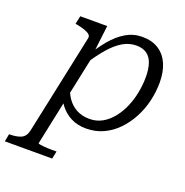

<svg xmlns="http://www.w3.org/2000/svg" viewBox="-208 -671 982 1018"><g transform="rotate(20 283.0 -162.0)"><path d="M-72 223 -64 180H-61Q-22 180 3 169Q28 158 36 124L156 -442Q159 -454 149.5 -462.5Q140 -471 122 -477.5Q104 -484 78 -489L67 -491L77 -537H229L210 -378L216 -380L100 170Q99 173 106.5 174.5Q114 176 126 177.5Q138 179 151.5 179.5Q165 180 178 180H204L195 223ZM119 -141 151 -179Q161 -137 182 -106.5Q203 -76 234.5 -59Q266 -42 308 -42Q348 -42 380.5 -60.5Q413 -79 438 -110.5Q463 -142 480 -181.5Q497 -221 505.5 -265.5Q514 -310 514 -352Q514 -397 503.5 -428.5Q493 -460 470 -476.5Q447 -493 411 -493Q370 -493 334 -471.5Q298 -450 263.5 -410.5Q229 -371 192 -314L179 -346Q215 -407 252.5 -452Q290 -497 332.5 -522Q375 -547 424 -547Q480 -547 517.5 -522.5Q555 -498 574 -454Q593 -410 593 -350Q593 -299 581 -247Q569 -195 544.5 -148.5Q520 -102 485.5 -66Q451 -30 406.5 -9Q362 12 308 12Q259 12 221.5 -7.5Q184 -27 158.5 -61.5Q133 -96 119 -141Z"/></g></svg>

Font: Roboto Serif 20pt Light
Style: Italic
Weight: 300
Italic angle: -10°
Version: Version 1.007